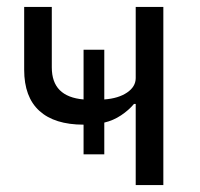

<svg xmlns="http://www.w3.org/2000/svg" viewBox="-20 -536 578 556"><path d="M373 0V-235H368Q353 -217 330.5 -202Q308 -187 282 -181V-89H222V-175Q138 -175 94 -215Q50 -255 50 -334V-516H130V-341Q130 -298 153 -275Q176 -252 222 -248V-392H282V-248Q323 -251 348 -268Q373 -285 373 -310V-516H453V0Z"/></svg>

Font: IBM Plex Sans
Style: Regular
Weight: 400
Designer: Mike Abbink, Paul van der Laan, Pieter van Rosmalen
Foundry: Bold Monday
Version: Version 3.201